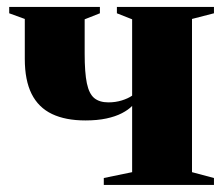

<svg xmlns="http://www.w3.org/2000/svg" viewBox="-20 -522 630 542"><path d="M273 0V-19.5L353 -36V-223Q342.5 -212 324.2 -202.5Q306 -193 280.2 -187.5Q254.5 -182 221 -182Q165 -182 126.8 -200.2Q88.5 -218.5 69.2 -257Q50 -295.5 50 -355.5V-468.5L6 -484.5V-502.5H262V-484.5L219 -467.5V-370.5Q219 -317 225.2 -287Q231.5 -257 246.2 -245Q261 -233 286 -233Q306 -233 323.8 -238.5Q341.5 -244 353 -252V-467.5L310 -484.5V-502.5H584V-484.5L522 -468.5V-36L584 -19.5V0Z"/></svg>

Font: Merriweather 144pt Black
Style: Regular
Weight: 900
Version: Version 2.100